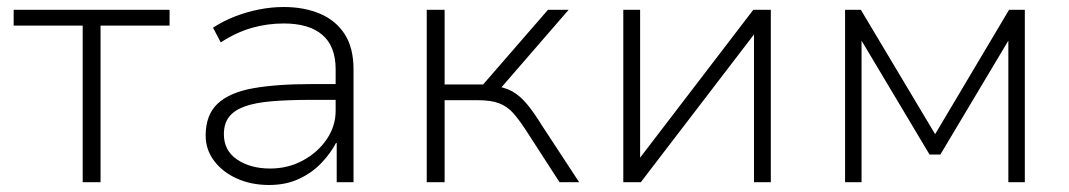

<svg xmlns="http://www.w3.org/2000/svg" viewBox="-20 -520 3051 548"><path d="M216 0V-447H19V-492H464V-447H267V0Z M748 8Q697 8 656 -10.5Q615 -29 591 -61Q567 -93 567 -133Q567 -192 601 -224Q635 -256 702 -268Q769 -280 868 -280H950V-235H870Q804 -235 756 -231Q708 -227 678 -216Q648 -205 633.5 -186Q619 -167 619 -137Q619 -90 657 -64.5Q695 -39 751 -39Q802 -39 844.5 -62Q887 -85 912.5 -122.5Q938 -160 938 -204V-322Q938 -388 900 -420.5Q862 -453 790 -453Q743 -453 699 -440.5Q655 -428 610 -399L588 -441Q617 -460 650.5 -473Q684 -486 719.5 -493Q755 -500 790 -500Q848 -500 893 -481Q938 -462 963.5 -423Q989 -384 989 -322V0H941V-112H939Q924 -83 897.5 -55Q871 -27 833.5 -9.5Q796 8 748 8Z M1198 0V-492H1249V-279H1359L1544 -492H1603L1401 -259L1386 -275Q1419 -272 1441.5 -259.5Q1464 -247 1484 -223Q1504 -199 1528 -160L1633 0H1577L1480 -150Q1461 -179 1444.5 -197.5Q1428 -216 1405 -225Q1382 -234 1344 -234H1249V0Z M1759 0V-492H1807V-70L2130 -492H2180V0H2132V-423H2133L1809 0Z M2392 0V-492H2437L2649 -137L2860 -492H2905V0H2858V-404L2664 -79H2633L2439 -404V0Z"/></svg>

Font: Nunito Sans 7pt ExtraLight
Style: Regular
Weight: 250
Designer: Vernon Adams
Foundry: Vernon Adams
Version: Version 3.101;gftools[0.9.27]